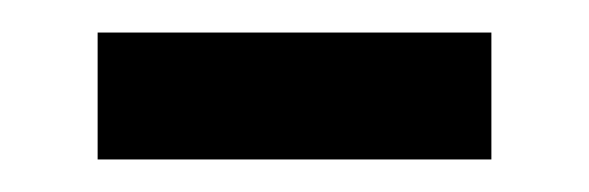

<svg xmlns="http://www.w3.org/2000/svg" viewBox="-20 -327 362 118"><path d="M40 -229V-307H282V-229Z"/></svg>

Font: Noto Sans Armenian
Style: Regular
Weight: 400
Designer: Monotype Design Team
Foundry: Monotype Imaging Inc.
Version: Version 2.007